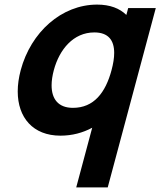

<svg xmlns="http://www.w3.org/2000/svg" viewBox="-20 -575 697 835"><path d="M537.5 -540 529.5 -510C500.6 -538.5 458.5 -555 402.5 -555C247.5 -555 114.4 -435 70.1 -270C61.4 -237.3 57.1 -206.2 57.1 -177.4C57.1 -63.4 123.8 15 242.8 15C293.8 15 340.1 2.5 381 -19.5L311.5 240H448.5L657.5 -540ZM297.2 -106C232 -106 204.4 -146.1 204.4 -203.8C204.4 -224 207.8 -246.4 214.1 -270C238.3 -360 299.1 -434 390.1 -434C451 -434 476.6 -400.1 476.6 -344.9C476.6 -323 472.6 -297.8 465.1 -270C438.9 -172 388.2 -106 297.2 -106Z"/></svg>

Font: Manrope
Style: ExtraBoldItalic
Weight: 800
Italic angle: -15°
Designer: Mikhail Sharanda
Foundry: Mikhail Sharanda
Version: Version 4.502;hotconv 1.0.109;makeotfexe 2.5.65596